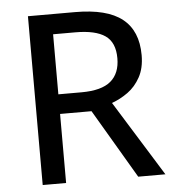

<svg xmlns="http://www.w3.org/2000/svg" viewBox="-52 -762 731 809"><g transform="rotate(-5 314.0 -357.0)"><path d="M295 -714Q430 -714 494.5 -663Q559 -612 559 -509Q559 -454 538 -416Q517 -378 485 -355Q453 -332 417 -319L615 0H500L328 -292H195V0H96V-714ZM289 -629H195V-375H293Q378 -375 417 -408Q456 -441 456 -505Q456 -572 415 -600.5Q374 -629 289 -629Z"/></g></svg>

Font: Noto Sans Sundanese Medium
Style: Regular
Weight: 500
Version: Version 2.003